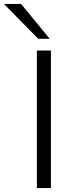

<svg xmlns="http://www.w3.org/2000/svg" viewBox="-67 -964 403 984"><path d="M122 0V-705H194V0ZM129 -765 -47 -944H41L188 -765Z"/></svg>

Font: Nunito Sans 10pt Expanded Light
Style: Regular
Weight: 300
Width: 7
Designer: Vernon Adams
Foundry: Vernon Adams
Version: Version 3.101;gftools[0.9.27]